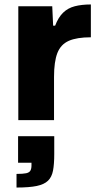

<svg xmlns="http://www.w3.org/2000/svg" viewBox="-20 -538 450 860"><path d="M62 0V-510H214L218 -423H227Q241 -460 262.5 -481Q284 -502 315 -510Q346 -518 387 -518V-371Q324 -371 288 -355Q252 -339 237 -300.5Q222 -262 222 -193V0ZM54 302V241Q83 241 97 238Q111 235 116 226.5Q121 218 121 203V191H61V72H223V152Q223 197 217.5 226Q212 255 195 271.5Q178 288 144.5 295Q111 302 54 302Z"/></svg>

Font: Saira Thin
Style: Bold
Weight: 700
Version: Version 1.101